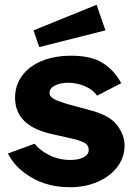

<svg xmlns="http://www.w3.org/2000/svg" viewBox="-20 -773 554 803"><path d="M13 -131 125 -172Q145 -145 185.5 -124.5Q226 -104 274 -104Q308 -104 329.5 -115Q351 -126 351 -146Q351 -164 337 -173.5Q323 -183 287 -192L203 -211Q43 -244 43 -364Q43 -415 71.5 -455Q100 -495 153.5 -517.5Q207 -540 278 -540Q362 -540 410.5 -509Q459 -478 487 -425L386 -373Q369 -398 335 -412.5Q301 -427 265 -427Q233 -427 210 -415.5Q187 -404 187 -384Q187 -369 206.5 -358.5Q226 -348 272 -335L353 -313Q437 -292 469 -250.5Q501 -209 501 -164Q501 -116 471.5 -76Q442 -36 389.5 -13Q337 10 273 10Q180 10 111 -31Q42 -72 13 -131ZM421 -646 144 -576 120 -646 384 -753Z"/></svg>

Font: Morrison
Style: Bold
Weight: 700
Designer: Pablo Impallari, Rodrigo Fuenzalida (Modified by Dan O. Williams)
Version: Version 0.03;June 6, 2019;FontCreator 11.5.0.2425 64-bit; tt